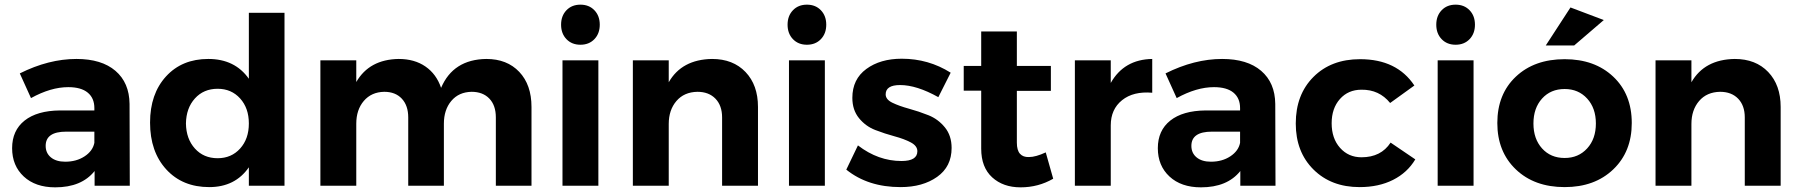

<svg xmlns="http://www.w3.org/2000/svg" viewBox="-20 -797 7721 824"><path d="M32 -161Q32 -237 85.5 -279.5Q139 -322 237 -323H385V-333Q385 -376 356.5 -399.5Q328 -423 273 -423Q198 -423 113 -376L65 -482Q189 -544 308 -544Q416 -544 475.5 -493Q535 -442 536 -351L537 0H386V-63Q330 7 217 7Q132 7 82 -39.5Q32 -86 32 -161ZM176 -171Q176 -140 198.5 -121.5Q221 -103 260 -103Q308 -103 343 -126Q378 -149 385 -184V-232H264Q176 -232 176 -171Z M624 -271Q624 -394 692.5 -469Q761 -544 874 -544Q988 -544 1048 -459V-742H1201V0H1048V-79Q989 6 878 6Q763 6 693.5 -70Q624 -146 624 -271ZM778 -267Q779 -201 816.5 -159.5Q854 -118 914 -118Q973 -118 1010.5 -159.5Q1048 -201 1048 -267Q1048 -333 1010.5 -374.5Q973 -416 914 -416Q854 -416 816.5 -374.5Q779 -333 778 -267Z M1355 0V-538H1509V-445Q1565 -542 1691 -544Q1759 -544 1806 -511.5Q1853 -479 1873 -420Q1925 -542 2067 -544Q2156 -544 2208.5 -488.5Q2261 -433 2261 -338V0H2108V-293Q2108 -345 2080 -374Q2052 -403 2004 -403Q1949 -402 1917 -364Q1885 -326 1885 -266V0H1732V-293Q1732 -344 1704.5 -373.5Q1677 -403 1629 -403Q1574 -402 1541.5 -364Q1509 -326 1509 -266V0Z M2411 -629Q2388 -653 2388 -691Q2388 -729 2411 -753Q2434 -777 2471 -777Q2508 -777 2531 -753Q2554 -729 2554 -691Q2554 -653 2531 -629Q2508 -605 2471 -605Q2434 -605 2411 -629ZM2394 0V-538H2548V0Z M2696 0V-538H2850V-444Q2906 -542 3036 -544Q3126 -544 3179.5 -488Q3233 -432 3233 -338V0H3079V-293Q3079 -344 3050.5 -373.5Q3022 -403 2973 -403Q2916 -402 2883 -363.5Q2850 -325 2850 -265V0Z M3383 -629Q3360 -653 3360 -691Q3360 -729 3383 -753Q3406 -777 3443 -777Q3480 -777 3503 -753Q3526 -729 3526 -691Q3526 -653 3503 -629Q3480 -605 3443 -605Q3406 -605 3383 -629ZM3366 0V-538H3520V0Z M3612 -69 3662 -173Q3749 -106 3849 -106Q3917 -106 3917 -148Q3917 -171 3888.5 -186Q3860 -201 3819 -212Q3778 -223 3736.5 -239Q3695 -255 3666.5 -290Q3638 -325 3638 -377Q3638 -457 3698 -501Q3758 -545 3850 -545Q3965 -545 4060 -485L4007 -380Q3914 -432 3843 -432Q3781 -432 3781 -392Q3781 -370 3810 -356Q3839 -342 3881 -330.5Q3923 -319 3964.5 -302.5Q4006 -286 4035 -250.5Q4064 -215 4064 -162Q4064 -82 4002 -38Q3940 6 3845 6Q3705 6 3612 -69Z M4116 -408V-514H4191V-662H4344V-514H4490V-407H4344V-185Q4344 -152 4357.5 -137Q4371 -122 4396 -123Q4425 -123 4468 -143L4500 -30Q4436 7 4360 7Q4285 7 4238 -36Q4191 -79 4191 -159V-408Z M4593 0V-538H4747V-441Q4804 -542 4925 -544V-399Q4844 -406 4795.5 -367Q4747 -328 4747 -259V0Z M4949 -161Q4949 -237 5002.5 -279.5Q5056 -322 5154 -323H5302V-333Q5302 -376 5273.5 -399.5Q5245 -423 5190 -423Q5115 -423 5030 -376L4982 -482Q5106 -544 5225 -544Q5333 -544 5392.5 -493Q5452 -442 5453 -351L5454 0H5303V-63Q5247 7 5134 7Q5049 7 4999 -39.5Q4949 -86 4949 -161ZM5093 -171Q5093 -140 5115.5 -121.5Q5138 -103 5177 -103Q5225 -103 5260 -126Q5295 -149 5302 -184V-232H5181Q5093 -232 5093 -171Z M5541 -267Q5541 -391 5617 -467Q5693 -543 5817 -543Q5975 -543 6050 -430L5946 -355Q5899 -413 5823 -412Q5766 -412 5730.5 -372Q5695 -332 5695 -268Q5695 -203 5731 -162.5Q5767 -122 5823 -122Q5907 -122 5948 -185L6054 -113Q6020 -56 5958.5 -25Q5897 6 5815 6Q5693 6 5617 -69.5Q5541 -145 5541 -267Z M6167 -629Q6144 -653 6144 -691Q6144 -729 6167 -753Q6190 -777 6227 -777Q6264 -777 6287 -753Q6310 -729 6310 -691Q6310 -653 6287 -629Q6264 -605 6227 -605Q6190 -605 6167 -629ZM6150 0V-538H6304V0Z M6406 -269Q6406 -393 6485.5 -468Q6565 -543 6695 -543Q6824 -543 6903.5 -468Q6983 -393 6983 -269Q6983 -146 6903.5 -70Q6824 6 6695 6Q6565 6 6485.5 -70Q6406 -146 6406 -269ZM6695 -119Q6754 -119 6791.5 -160Q6829 -201 6829 -267Q6829 -333 6791.5 -374Q6754 -415 6695 -415Q6635 -415 6598 -374Q6561 -333 6561 -267Q6561 -201 6598 -160Q6635 -119 6695 -119ZM6614 -602 6720 -765 6863 -711 6736 -602Z M7085 0V-538H7239V-444Q7295 -542 7425 -544Q7515 -544 7568.5 -488Q7622 -432 7622 -338V0H7468V-293Q7468 -344 7439.5 -373.5Q7411 -403 7362 -403Q7305 -402 7272 -363.5Q7239 -325 7239 -265V0Z"/></svg>

Font: Trueno
Style: SBd
Weight: 600
Designer: Julieta Ulanovsky
Foundry: Julieta Ulanovsky
Version: Version 3.001b